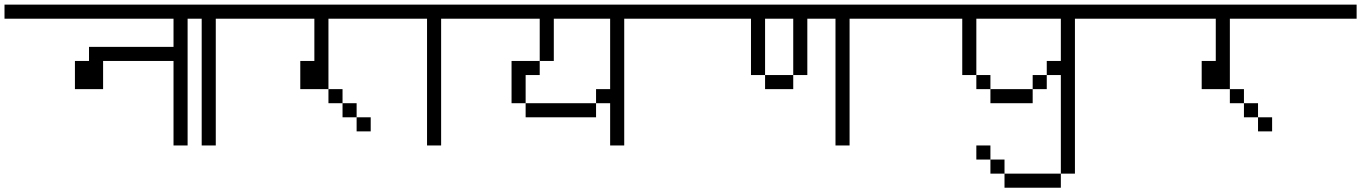

<svg xmlns="http://www.w3.org/2000/svg" viewBox="-20 -708 6040 852"><path d="M1000 -625H812.5V-62.5H750V-437.5H437.5V-312.5H312.5V-437.5H375V-500H750V-625H0V-687.5H1000Z M1000 -625H937.5V-62.5H875V-625H750V-687.5H1000Z M2000 -625H1437.5V-312.5H1312.5V-437.5H1375V-625H1000V-687.5H2000ZM1437.5 -312.5H1500V-250H1437.5ZM1500 -250H1562.5V-187.5H1500ZM1562.5 -187.5H1625V-125H1562.5Z M2000 -625H1937.5V-62.5H1875V-625H1750V-687.5H2000Z M3000 -625H2750V-62.5H2687.5V-250H2625V-312.5H2687.5V-625H2437.5V-437.5H2375V-625H2000V-687.5H3000ZM2250 -437.5H2375V-375H2312.5V-250H2250ZM2312.5 -250H2625V-187.5H2312.5Z M4000 -625H3750V-62.5H3687.5V-625H3562.5V-375H3500V-625H3375V-375H3312.5V-625H3000V-687.5H4000ZM3375 -375H3500V-312.5H3375Z M5000 -625H4750V-62.5H4687.5V-375H4625V-437.5H4687.5V-625H4312.5V-375H4250V-625H4000V-687.5H5000ZM4312.5 -375H4375V-312.5H4312.5ZM4375 -312.5H4562.5V-250H4375ZM4562.5 -375H4625V-312.5H4562.5Z M4375 0H4312.5V-62.5H4375ZM4375 0H4437.5V62.5H4375ZM4437.5 62.5H4687.5V125H4437.5ZM4687.5 -62.5H4750V62.5H4687.5Z M6000 -625H5437.5V-312.5H5312.5V-437.5H5375V-625H5000V-687.5H6000ZM5437.5 -312.5H5500V-250H5437.5ZM5500 -250H5562.5V-187.5H5500ZM5562.5 -187.5H5625V-125H5562.5Z"/></svg>

Font: 寒蝉点阵体 16px
Style: Regular
Weight: 400
Designer: Designed by Warren2060
Foundry: ChillType
Version: Version 1.000